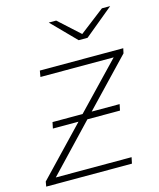

<svg xmlns="http://www.w3.org/2000/svg" viewBox="-111 -798 726 876"><g transform="rotate(-15 252.0 -360.0)"><path d="M496 -496 287 -277H419L413 -248H259L51 -29H409L403 0H-2L2 -23L217 -248H96L102 -277H244L448 -490H102L107 -519H501ZM493 -720 356 -607H314L203 -720H238L337 -630L454 -720Z"/></g></svg>

Font: Montserrat Alternates ExLight
Style: Italic
Weight: 275
Italic angle: -11.3°
Designer: Julieta Ulanovsky
Foundry: Julieta Ulanovsky
Version: Version 7.200